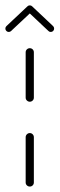

<svg xmlns="http://www.w3.org/2000/svg" viewBox="-62 -699 223 719"><path d="M49.6 -0.4Q43.3 -0.4 38.7 -4.8Q34.1 -9.3 34.1 -15.6V-185.2Q34.1 -191.5 38.7 -196.1Q43.3 -200.7 49.6 -200.7Q55.9 -200.7 60.4 -196.1Q64.8 -191.5 64.8 -185.2V-15.6Q64.8 -9.3 60.4 -4.8Q55.9 -0.4 49.6 -0.4ZM49.6 -318.1Q43.3 -318.1 38.7 -322.6Q34.1 -327 34.1 -333.3V-503.3Q34.1 -509.6 38.7 -514.1Q43.3 -518.5 49.6 -518.5Q55.9 -518.5 60.4 -514.1Q64.8 -509.6 64.8 -503.3V-333.3Q64.8 -327 60.4 -322.6Q55.9 -318.1 49.6 -318.1ZM49.6 -678.9Q54.8 -678.9 58.5 -675.2Q62.2 -671.5 62.2 -665.9Q62.2 -660.7 58.5 -657L-20.4 -583Q-23.7 -579.3 -29.3 -579.3Q-34.4 -579.3 -38.1 -583Q-41.9 -586.7 -41.9 -591.9Q-41.9 -597.4 -38.1 -601.1L40.7 -675.2Q44.1 -678.9 49.6 -678.9ZM58.9 -674.8 137 -601.1Q140.7 -597.4 140.7 -591.9Q140.7 -586.7 137 -583Q133.3 -579.3 128.1 -579.3Q122.6 -579.3 119.3 -583L41.5 -656.3Z"/></svg>

Font: 26F Galaxy Hebrew Ultra Light
Style: Regular
Weight: 200
Designer: C₂₉H₂₅N₃O₅
Version: Version 1.000